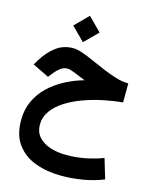

<svg xmlns="http://www.w3.org/2000/svg" viewBox="-147 -800 989 1233"><g transform="rotate(15 347.0 -183.0)"><path d="M294.4 -702.6 382.3 -614.7 294.4 -527.3 207 -614.7ZM644.5 -346.7 644 -220.2Q582 -214.8 515.4 -200.9Q448.7 -187 386.2 -164.3Q323.7 -141.6 273.7 -109.6Q223.6 -77.6 194.1 -36.4Q164.6 4.9 164.6 55.7Q164.6 103 192.6 135.3Q220.7 167.5 268.8 183.8Q316.9 200.2 377.4 200.2Q446.3 200.2 508.8 187.3Q571.3 174.3 621.1 154.8L660.6 287.1Q594.7 313.5 523.4 325.4Q452.1 337.4 382.8 337.4Q288.1 337.4 210.4 309.3Q132.8 281.2 86.7 219.7Q40.5 158.2 40.5 58.6Q40.5 -11.7 66.9 -68.8Q93.3 -126 139.2 -169.7Q185.1 -213.4 244.1 -244.6Q303.2 -275.9 368.2 -293.9Q322.3 -313.5 290 -325.7Q257.8 -337.9 244.6 -337.9Q217.8 -337.9 196.5 -321.5Q175.3 -305.2 161.1 -286.6L135.3 -254.4L25.9 -307.6L47.9 -343.3Q82.5 -399.9 131.3 -437Q180.2 -474.1 245.1 -474.1Q272 -474.1 308.3 -461.4Q344.7 -448.7 386.5 -429.9Q428.2 -411.1 472.7 -392.3Q517.1 -373.5 561 -360.4Q605 -347.2 644.5 -346.7Z"/></g></svg>

Font: Vazirmatn UI NL ExtraBold
Style: Regular
Weight: 800
Designer: Saber Rastikerdar
Foundry: Saber Rastikerdar
Version: Version 33.003